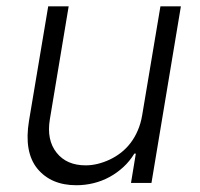

<svg xmlns="http://www.w3.org/2000/svg" viewBox="-20 -565 617 593"><path d="M69.6 -192.1 128.9 -545.5H192.1L133.9 -196Q123.6 -132.5 154.8 -93.4Q185.7 -54.3 244.7 -54.3Q280.5 -54.3 318.9 -72.1Q337.7 -81 354.2 -93.9Q370.7 -106.9 383.7 -124.1Q396.7 -141.3 405.7 -162.5Q414.8 -183.6 419 -208.5L475.5 -545.5H538.7L447.8 0H384.6L399.5 -90.6H394.9Q380.7 -67.1 361 -49Q341.3 -30.9 318.2 -18.3Q295.1 -5.7 269 0.7Q242.9 7.1 215.9 7.1Q137.8 7.1 95.5 -44Q53.6 -95.5 69.6 -192.1Z"/></svg>

Font: Inter P Light
Style: Italic
Weight: 300
Italic angle: 9.39999°
Designer: Rasmus Andersson
Foundry: rsms
Version: Version 3.018;git-588b23468